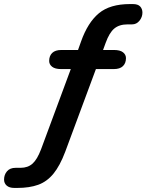

<svg xmlns="http://www.w3.org/2000/svg" viewBox="-59 -735 721 945"><path d="M12 190Q-13 190 -26 178.5Q-39 167 -39 149Q-39 125 -24.5 108Q-10 91 18 91H42Q78 91 101 70.5Q124 50 143 0L295 -410L316 -395H242Q212 -395 197.5 -406.5Q183 -418 183 -435Q183 -460 198 -474.5Q213 -489 243 -489H346L319 -472L340 -531Q373 -624 427.5 -669.5Q482 -715 581 -715H595Q620 -715 631 -703Q642 -691 642 -673Q642 -651 627.5 -633Q613 -615 591 -615H569Q528 -615 503.5 -594.5Q479 -574 461 -524L442 -472L423 -489H502Q532 -489 546.5 -477.5Q561 -466 561 -449Q561 -424 546 -409.5Q531 -395 501 -395H396L419 -411L262 12Q236 81 204 120Q172 159 129 174.5Q86 190 26 190Z"/></svg>

Font: Nunito ExtraLight
Style: Bold Italic
Weight: 700
Italic angle: -9°
Version: Version 3.602